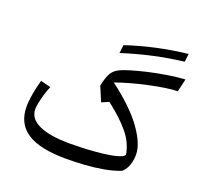

<svg xmlns="http://www.w3.org/2000/svg" viewBox="-142 -989 1187 1149"><g transform="rotate(20 451.5 -414.0)"><path d="M902.8 -684.1 883.8 -602.1Q851.6 -601.6 804.4 -594.5Q757.3 -587.4 704.1 -575.9Q650.9 -564.5 599.1 -550Q547.4 -535.6 505.9 -520.5Q643.6 -417 711.2 -322.8Q778.8 -228.5 778.8 -160.6Q778.8 -125.5 769 -95.5Q759.3 -65.4 734.9 -41.5Q688 -22.5 629.6 -12Q571.3 -1.5 509.8 2.4Q448.2 6.3 391.6 6.3Q226.1 6.3 145.3 -46.4Q64.5 -99.1 64.5 -207.5Q64.5 -241.2 72.3 -286.4Q80.1 -331.5 93.8 -380.9L158.2 -364.3Q147.5 -339.8 138.4 -309.6Q129.4 -279.3 124 -252.4Q118.7 -225.6 118.7 -210.9Q118.7 -149.4 187.5 -118.2Q256.3 -86.9 384.3 -86.9Q417 -86.9 458.7 -88.4Q500.5 -89.8 543.9 -93.5Q587.4 -97.2 625.7 -103Q664.1 -108.9 690.2 -117.7Q716.3 -126.5 722.7 -138.7Q710.4 -211.9 659.4 -273.4Q608.4 -335 521 -402.3L475.1 -382.8L436 -475.6L441.9 -500.5Q451.7 -539.1 465.1 -560.5Q478.5 -582 503.2 -595.5Q527.8 -608.9 570.8 -621.6Q612.3 -634.3 668.7 -647.5Q725.1 -660.6 786.4 -670.7Q847.7 -680.7 902.8 -684.1ZM862.3 -782.2Q765.1 -771 670.9 -750.2Q576.7 -729.5 477.5 -697.8L483.9 -750.5Q582 -782.2 672.4 -802Q762.7 -821.8 868.7 -834Z"/></g></svg>

Font: Pinar DS2-Regular
Style: Regular
Weight: 400
Designer: Amin Abedi
Version: Version 2.000